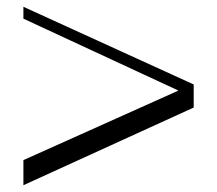

<svg xmlns="http://www.w3.org/2000/svg" viewBox="-20 -534 640 566"><path d="M49 12V-62L506 -267L49 -479V-514L551 -285V-217Z"/></svg>

Font: Bailleul Roman
Style: Roman
Weight: 400
Version: Version 1